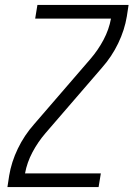

<svg xmlns="http://www.w3.org/2000/svg" viewBox="-20 -755 540 775"><path d="M10 0 17 -46Q26 -101 52 -155Q78 -209 118 -254L345 -517Q376 -553 398 -594.5Q420 -636 428 -680H122L131 -735H499L492 -689Q483 -634 457 -580Q431 -526 391 -481L164 -218Q133 -182 111 -140.5Q89 -99 81 -55H387L378 0Z"/></svg>

Font: Iosevka Curly Light
Style: Italic
Weight: 300
Italic angle: -9°
Monospace: yes
Designer: Belleve Invis
Foundry: Belleve Invis
Version: Version 22.1.2; ttfautohint (v1.8.4)